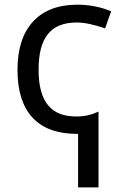

<svg xmlns="http://www.w3.org/2000/svg" viewBox="-20 -566 532 826"><path d="M315.9 9.8V240.2H403.8V-85.9C377 -74.2 351.1 -64.9 308.1 -64.9C201.2 -64.9 146 -126 146 -266.1C146 -405.3 199.2 -469.2 310.1 -469.2C342.8 -469.2 383.3 -460.9 432.1 -443.8L458 -517.1C418.5 -535.2 363.3 -545.9 313 -545.9C230.5 -545.9 166.5 -521.5 122.1 -473.1C77.6 -424.8 55.2 -355.5 55.2 -265.1C55.2 -86.9 140.6 8.3 306.2 9.8Z"/></svg>

Font: Noto Reveo Sans
Style: Regular
Weight: 400
Designer: Monotype Design team
Foundry: Monotype Imaging Inc.
Version: Version 1.04